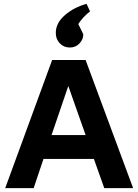

<svg xmlns="http://www.w3.org/2000/svg" viewBox="-20 -978 719 998"><path d="M251 -666H425L672 0H522L468 -152H206L155 0H7ZM425 -276 335 -531 248 -276ZM270 -807Q270 -858 317 -899Q364 -940 430 -958L448 -919Q409 -888 387 -853L413 -800Q413 -773 393 -752Q373 -731 343 -731Q312 -731 291 -752.5Q270 -774 270 -807Z"/></svg>

Font: Secular One
Style: Regular
Weight: 400
Designer: Michal Sahar
Foundry: Hagilda
Version: Version 1.000